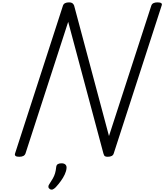

<svg xmlns="http://www.w3.org/2000/svg" viewBox="-20 -1308 1385 1619"><path d="M142 14Q98 14 107 -14L511 -1261Q516 -1275 529 -1281.5Q542 -1288 563 -1288Q581 -1288 590.5 -1281Q600 -1274 605 -1261L899 -161L1256 -1261Q1261 -1275 1274 -1281.5Q1287 -1288 1308 -1288Q1354 -1288 1343 -1261L939 -14Q935 0 922 7Q909 14 888 14Q872 14 864.5 9Q857 4 852 -14L555 -1124L195 -14Q190 0 177 7Q164 14 142 14ZM401 287Q389 279 388 268Q387 257 395 246Q413 219 425.5 197Q438 175 444.5 152.5Q451 130 454 100Q456 83 467.5 76Q479 69 498 69Q521 69 532 80Q543 91 541 110Q539 135 526 163Q513 191 493 218.5Q473 246 450 271Q437 284 425.5 289Q414 294 401 287Z"/></svg>

Font: Playwrite NL
Style: Regular
Weight: 400
Designer: Veronika Burian, José Scaglione
Foundry: TypeTogether
Version: Version 1.002